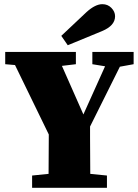

<svg xmlns="http://www.w3.org/2000/svg" viewBox="-20 -901 661 921"><path d="M470 -752 305 -684 274 -729 395 -843Q437 -881 471 -881Q497 -881 514.5 -863Q532 -845 532 -823Q532 -778 470 -752ZM555 -581 412 -294V-242Q412 -125 413 -67L493 -59V0H134V-59L213 -67Q214 -123 214 -241V-256L52 -589L5 -593V-652H344V-593L277 -585L380 -352L484 -583L423 -593V-652H621V-593Z"/></svg>

Font: TypoPRO Source Serif Pro
Style: Regular
Weight: 900
Designer: Frank Grießhammer
Foundry: Adobe Systems Incorporated
Version: Version 1.017;PS 1.0;hotconv 1.0.79;makeotf.lib2.5.61930